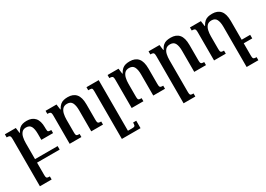

<svg xmlns="http://www.w3.org/2000/svg" viewBox="-4 -1281 3219 2325"><g transform="rotate(-30 1605.5 -118.0)"><path d="M197 166Q197 190 200 202.5Q203 215 214 218.5Q225 222 248 222V265H84V-393Q84 -418 80 -429.5Q76 -441 64.5 -445Q53 -449 31 -449V-492H184L194 -417H198Q216 -452 236.5 -470Q257 -488 282.5 -495Q308 -502 340 -502Q414 -502 453.5 -457.5Q493 -413 493 -323V-305Q493 -284 495.5 -273.5Q498 -263 509.5 -259.5Q521 -256 544 -256V-213H380V-296Q380 -365 361 -400.5Q342 -436 293 -436Q255 -436 234 -412.5Q213 -389 205 -352Q197 -315 197 -273ZM188 0V-49H513V0Z M1119 -43V0H955V-296Q955 -361 936 -398.5Q917 -436 867 -436Q826 -436 804.5 -412.5Q783 -389 774.5 -352Q766 -315 766 -273V-99Q766 -75 769 -62.5Q772 -50 783 -46.5Q794 -43 817 -43V0H653V-393Q653 -418 649 -429.5Q645 -441 633.5 -445Q622 -449 600 -449V-492H753L763 -416H767Q787 -453 808.5 -471Q830 -489 856 -495.5Q882 -502 914 -502Q989 -502 1028.5 -456.5Q1068 -411 1068 -312V-101Q1068 -76 1071 -63.5Q1074 -51 1085 -47Q1096 -43 1119 -43Z M1491 161V265H1230V-403Q1230 -433 1222.5 -441Q1215 -449 1190 -449H1172V-492H1343V216H1395Q1417 216 1428.5 213Q1440 210 1443.5 198.5Q1447 187 1447 161Z M1986 -43V0H1822V-296Q1822 -361 1803 -398.5Q1784 -436 1734 -436Q1693 -436 1671.5 -412.5Q1650 -389 1641.5 -352Q1633 -315 1633 -273V-99Q1633 -75 1636 -62.5Q1639 -50 1650 -46.5Q1661 -43 1684 -43V0H1520V-393Q1520 -418 1516 -429.5Q1512 -441 1500.5 -445Q1489 -449 1467 -449V-492H1620L1630 -416H1634Q1654 -453 1675.5 -471Q1697 -489 1723 -495.5Q1749 -502 1781 -502Q1856 -502 1895.5 -456.5Q1935 -411 1935 -312V-101Q1935 -76 1938 -63.5Q1941 -51 1952 -47Q1963 -43 1986 -43Z M2559 -43V0H2395V-296Q2395 -361 2376 -398.5Q2357 -436 2307 -436Q2266 -436 2244 -412.5Q2222 -389 2214 -352Q2206 -315 2206 -273V166Q2206 190 2209 202.5Q2212 215 2223 218.5Q2234 222 2257 222V265H2093V-393Q2093 -418 2089 -429.5Q2085 -441 2073.5 -445Q2062 -449 2040 -449V-492H2193L2203 -416H2207Q2227 -454 2248.5 -472Q2270 -490 2296 -496Q2322 -502 2354 -502Q2429 -502 2468.5 -456.5Q2508 -411 2508 -312V-101Q2508 -76 2511 -63.5Q2514 -51 2525 -47Q2536 -43 2559 -43Z M3087 165Q3087 190 3090 202.5Q3093 215 3104 219Q3115 223 3138 223V266H2974V-296Q2974 -361 2955 -398.5Q2936 -436 2886 -436Q2845 -436 2823.5 -412.5Q2802 -389 2793.5 -352Q2785 -315 2785 -273V-99Q2785 -75 2788 -62.5Q2791 -50 2802 -46.5Q2813 -43 2836 -43V0H2672V-393Q2672 -418 2668 -429.5Q2664 -441 2652.5 -445Q2641 -449 2619 -449V-492H2772L2782 -416H2786Q2806 -453 2827.5 -471Q2849 -489 2875 -495.5Q2901 -502 2933 -502Q3008 -502 3047.5 -456.5Q3087 -411 3087 -312ZM3059 0V-50H3206V0Z"/></g></svg>

Font: Noto Serif Armenian Medium
Style: Regular
Weight: 500
Version: Version 2.007